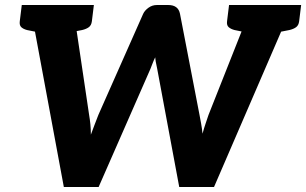

<svg xmlns="http://www.w3.org/2000/svg" viewBox="-20 -747 1223 767"><path d="M235 0 100 -727H229Q249 -727 261.5 -717.5Q274 -708 276 -692L336 -288Q339 -271 341 -251Q343 -231 343 -209Q349 -225 357 -246.5Q365 -268 373 -288L552 -692Q558 -705 573 -716Q588 -727 607 -727H652Q692 -727 699 -692L777 -288Q780 -272 783.5 -253Q787 -234 789 -213Q795 -235 801.5 -254Q808 -273 813 -288L973 -692Q979 -706 994 -716.5Q1009 -727 1028 -727H1149L835 0H696L608 -472Q604 -489 602 -501.5Q600 -514 600 -518Q594 -506 588 -490Q582 -474 581 -472L374 0ZM209 -691 214 -727H288L283 -691ZM967 -691 971 -727H1045L1041 -691ZM165 -727 138 -617 88 -627Q73 -631 65 -638.5Q57 -646 59 -662L67 -727ZM355 -727 347 -662Q345 -646 335 -638.5Q325 -631 308 -627L256 -617L257 -727ZM993 -727 966 -617 917 -627Q902 -631 893.5 -638.5Q885 -646 887 -662L895 -727ZM1183 -727 1175 -662Q1173 -646 1163 -638.5Q1153 -631 1136 -627L1085 -617V-727Z"/></svg>

Font: Aleo ExtraBold
Style: Italic
Weight: 800
Italic angle: -7°
Designer: Alessio Laiso
Foundry: Alessio Laiso
Version: Version 2.001;gftools[0.9.29]